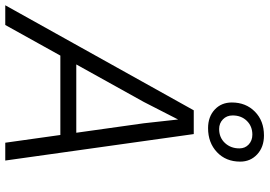

<svg xmlns="http://www.w3.org/2000/svg" viewBox="-184 -834 998 711"><g transform="rotate(90 314.5 -479.0)"><path d="M121 -204 133 -263H510L498 -204ZM368 -698H456L554 0H488L416 -513L402 -640L337 -513L52 0H-21ZM434 -751Q392 -751 365.5 -775.5Q339 -800 339 -839Q339 -891 373 -924.5Q407 -958 461 -958Q504 -958 531 -933Q558 -908 558 -870Q558 -817 523 -784Q488 -751 434 -751ZM437 -792Q469 -792 489 -813.5Q509 -835 509 -867Q509 -888 494.5 -901.5Q480 -915 458 -915Q427 -915 407 -894.5Q387 -874 387 -842Q387 -820 401.5 -806Q416 -792 437 -792Z"/></g></svg>

Font: Azeret Mono Thin ExtraLight
Style: Italic
Weight: 250
Italic angle: -12°
Version: Version 1.002